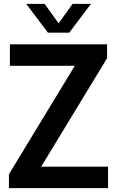

<svg xmlns="http://www.w3.org/2000/svg" viewBox="-20 -968 602 988"><path d="M26 0V-71.5L380.5 -655L383.5 -629.5H31V-740H531V-668.5L176.5 -85L173 -110.5H536V0ZM226.5 -800 115 -948H209.5L291 -835H272L353.5 -948H448L336.5 -800Z"/></svg>

Font: Encode Sans SC SemiCondensed SemiBold
Style: Regular
Weight: 600
Width: 4
Designer: Multiple Designers
Foundry: Impallari Type
Version: Version 3.002